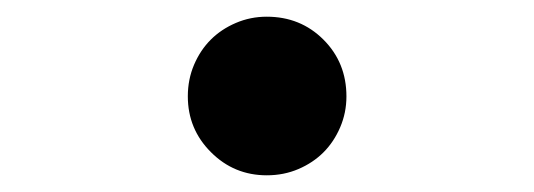

<svg xmlns="http://www.w3.org/2000/svg" viewBox="-20 -200 640 230"><path d="M205 -84.6Q205 -45.3 232.7 -17.7Q260.3 10 299.6 10Q320 10 337.5 2.5Q355 -5 367.5 -17.5Q380 -30 387.5 -47.5Q395 -65 395 -84.5Q395 -125 367.5 -152.5Q340 -180 299.5 -180Q280 -180 262.5 -172.5Q245 -165 232.5 -152.5Q220 -140 212.5 -122.5Q205 -105 205 -84.6Z"/></svg>

Font: CommitMonoV142 ExtLt
Style: Regular
Weight: 200
Monospace: yes
Designer: Eigil Nikolajsen
Foundry: Eigil Nikolajsen
Version: Version 1.142